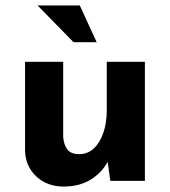

<svg xmlns="http://www.w3.org/2000/svg" viewBox="-20 -664 624 705"><path d="M213 21Q154 21 114 -15.5Q74 -52 72 -110V-437H212V-162Q214 -133 227 -115.5Q240 -98 271 -98Q302 -98 324.5 -119Q347 -140 359.5 -176.5Q372 -213 372 -259V-437H512V0H385L374 -80L376 -71Q354 -30 313 -4.5Q272 21 213 21ZM118 -644H273L335 -509H250Z"/></svg>

Font: Reem Kufi Fun
Style: Bold
Weight: 700
Designer: Khaled Hosny
Version: Version 1.005